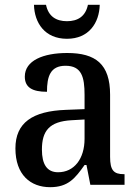

<svg xmlns="http://www.w3.org/2000/svg" viewBox="-20 -767 573 797"><path d="M258 -606C349 -606 392 -672 394 -747H345C335 -699 303 -679 258 -679C213 -679 181 -699 171 -747H121C123 -672 166 -606 258 -606ZM188 10C263 10 292 -27 331 -82H339L355 0H497V-44H494C452 -44 437 -60 437 -116V-374C437 -501 377 -547 259 -547C160 -547 83 -516 83 -449C83 -404 114 -386 175 -386C175 -450 189 -494 252 -494C319 -494 331 -447 331 -373V-314L254 -311C114 -306 44 -257 44 -151C44 -41 107 10 188 10ZM221 -52C175 -52 154 -85 154 -146C154 -223 184 -263 278 -268L331 -271V-191C331 -108 288 -52 221 -52Z"/></svg>

Font: Noto Serif Lao SemiCondensed Medium
Style: Regular
Weight: 500
Width: 4
Designer: Monotype Design Team
Foundry: Monotype Imaging Inc.
Version: Version 2.003